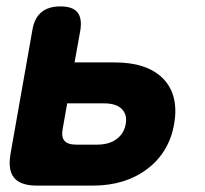

<svg xmlns="http://www.w3.org/2000/svg" viewBox="-20 -580 640 600"><path d="M95 0Q44 0 24 -24.5Q4 -49 13 -100L81 -485Q87 -523 109 -541.5Q131 -560 169 -560Q207 -560 222 -541.5Q237 -523 231 -485L213 -385H337Q441 -385 490.5 -333.5Q540 -282 524 -191Q508 -103 439.5 -51.5Q371 0 270 0ZM176 -178Q171 -152 181.5 -140Q192 -128 218 -128H283Q321 -128 344.5 -145.5Q368 -163 373 -193Q378 -222 360.5 -239.5Q343 -257 305 -257H190Z"/></svg>

Font: Maple Mono NL ExtraBold
Style: Italic
Weight: 800
Italic angle: -10°
Monospace: yes
Designer: subframe7536
Version: Version 7.000